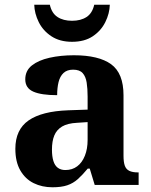

<svg xmlns="http://www.w3.org/2000/svg" viewBox="-20 -783 639 813"><path d="M202 10Q158 10 122.5 -7.5Q87 -25 66 -61.4Q45 -97.7 45 -153Q45 -234 101 -273Q157 -312 269 -316L351 -318.8V-374Q351 -407.6 347 -433.3Q343 -459 330 -473.5Q317 -488 289.5 -488Q264 -488 249 -474Q234 -460 228 -435.5Q222 -411 222 -380Q155 -380 121 -395Q87 -410 87 -447Q87 -483.8 115 -505.9Q143 -528 189.9 -538.5Q236.8 -549 292.8 -549Q398 -549 450.5 -511Q503 -473 503 -379.4V-124.1Q503 -96.6 508.5 -81.3Q514 -66 527.7 -59.5Q541.4 -53 563 -53H567V0H381L360 -69H351.4Q329 -42 309.5 -24.5Q290 -7 265 1.5Q240 10 202 10ZM256.8 -63Q286 -63 306.8 -78.7Q327.7 -94.3 339.3 -123.3Q351 -152.3 351 -191V-266L306 -263Q266 -261 242.9 -247.3Q219.9 -233.5 209.9 -209.3Q200 -185.1 200 -149.4Q200 -121 206 -101.5Q212 -82 224.8 -72.5Q237.6 -63 256.8 -63ZM284.9 -606Q233 -606 197.5 -629.5Q162 -653 144 -689.5Q126 -726 125 -763H191Q199 -727 223.5 -711Q248 -695 285 -695Q322 -695 346.5 -711Q371 -727 379 -763H445Q444 -726 426 -689.5Q408 -653 373 -629.5Q338 -606 284.9 -606Z"/></svg>

Font: Noto Serif Gujarati
Style: Regular
Weight: 400
Designer: Universal Thirst, Indian Type Foundry and the Monotype Design Team
Foundry: Monotype Imaging Inc.
Version: Version 2.102